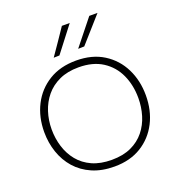

<svg xmlns="http://www.w3.org/2000/svg" viewBox="-168 -1106 1155 1251"><g transform="rotate(-20 409.0 -480.5)"><path d="M412.5 9.5Q325 9.5 258.5 -19.5Q192 -48.5 147.2 -99.2Q102.5 -150 79.8 -216.5Q57 -283 57 -357.5Q57 -461.5 99.5 -544.8Q142 -628 221.2 -676.8Q300.5 -725.5 410.5 -725.5Q522 -725.5 600.5 -676Q679 -626.5 720.2 -543.2Q761.5 -460 761.5 -358Q761.5 -252.5 719 -169.5Q676.5 -86.5 598.5 -38.5Q520.5 9.5 412.5 9.5ZM410.5 -37.5Q489 -37.5 545.5 -63.8Q602 -90 638.5 -135.5Q675 -181 692.2 -238.2Q709.5 -295.5 709.5 -358Q709.5 -447 676.2 -519.8Q643 -592.5 576.5 -635.5Q510 -678.5 410.5 -678.5Q333.5 -678.5 276.8 -652.2Q220 -626 182.8 -581Q145.5 -536 127 -478.2Q108.5 -420.5 108.5 -358Q108.5 -294.5 126.5 -236.8Q144.5 -179 181.2 -134Q218 -89 275 -63.2Q332 -37.5 410.5 -37.5ZM450.5 -792.5Q485.5 -836.5 521.2 -881Q557 -925.5 592 -969.5H649Q609.5 -925 570.8 -881.2Q532 -837.5 493 -793.5ZM281 -792.5Q312 -837 342 -881Q372 -925 402 -969.5H456.5Q422 -925 388.5 -881.2Q355 -837.5 321 -793.5Z"/></g></svg>

Font: Commissioner ExtraLight
Style: Regular
Weight: 200
Designer: Kostas Bartsokas
Foundry: Kostas Bartsokas
Version: Version 1.000; ttfautohint (v1.8.3)